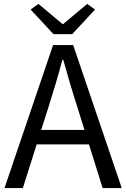

<svg xmlns="http://www.w3.org/2000/svg" viewBox="-20 -964 647 984"><path d="M350 -789 467 -915 427 -944 304 -841H300L177 -944L137 -915L254 -789ZM191 -298 227 -410C253 -493 277 -572 300 -658H304C328 -573 351 -493 378 -410L413 -298ZM506 0H604L355 -733H252L3 0H97L168 -224H436Z"/></svg>

Font: Noto Sans CJK JP Regular
Style: Regular
Weight: 400
Designer: Ryoko NISHIZUKA (kana & ideographs); Paul D. Hunt (Latin, Greek & Cyrillic); Wenlong ZHANG (bopomofo); Sandoll Communica
Foundry: Adobe Systems Incorporated
Version: Version 1.001;PS 1.001;hotconv 1.0.78;makeotf.lib2.5.61930